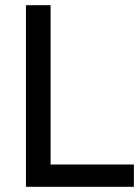

<svg xmlns="http://www.w3.org/2000/svg" viewBox="-20 -720 541 740"><path d="M80 -700H175V-86H496V0H80Z"/></svg>

Font: Cabin
Style: Regular
Weight: 400
Designer: Pablo Impallari
Foundry: Pablo Impallari. http://www.impallari.com Igino Marini. http://www.ikern.com
Version: Version 2.001